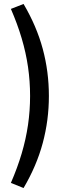

<svg xmlns="http://www.w3.org/2000/svg" viewBox="-20 -753 362 970"><path d="M99 197 35 171Q68 95 89.5 22.5Q111 -50 121.5 -122Q132 -194 132 -268Q132 -343 121.5 -415Q111 -487 89.5 -559.5Q68 -632 35 -708L99 -733Q165 -621 196 -506Q227 -391 227 -268Q227 -146 196 -30.5Q165 85 99 197Z"/></svg>

Font: Nunitoga
Style: Medium
Weight: 500
Designer: Vernon Adams
Foundry: Vernon Adams
Version: Version 1.0